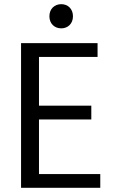

<svg xmlns="http://www.w3.org/2000/svg" viewBox="-20 -899 602 921"><path d="M274 -763C305 -763 330 -785 330 -821C330 -857 305 -879 274 -879C242 -879 217 -857 217 -821C217 -785 242 -763 274 -763ZM461 2V-64H167V-326H418V-392H167V-626H448V-692H81V2Z"/></svg>

Font: Repo
Style: Regular
Weight: 400
Designer: Stefan Peev
Foundry: Context Ltd
Version: Version 0.000